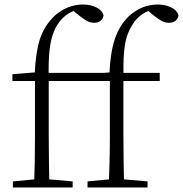

<svg xmlns="http://www.w3.org/2000/svg" viewBox="-20 -831 811 851"><path d="M37 0V-27L154 -38H176L302 -27V0ZM131 0Q133 -56 134 -113Q135 -170 135 -226V-472H35V-502L158 -512L134 -500V-504Q138 -599 156.5 -656.5Q175 -714 218 -757Q246 -784 279.5 -797.5Q313 -811 347 -811Q381 -811 406.5 -798.5Q432 -786 439 -764Q438 -750 427 -740Q416 -730 397 -730Q380 -730 364 -739Q348 -748 326 -766L299 -788V-798H338V-789Q314 -787 294 -777Q274 -767 256 -749Q233 -725 219 -691.5Q205 -658 199.5 -607.5Q194 -557 196 -482V-226Q196 -170 197 -113Q198 -56 199 0ZM166 -472V-508H477V-472ZM368 0V-27L485 -38H507L634 -27V0ZM462 0Q464 -56 465.5 -113Q467 -170 467 -226V-472H367V-502L489 -512L465 -500V-504Q469 -600 489.5 -659.5Q510 -719 550 -758Q579 -785 611.5 -798Q644 -811 678 -811Q712 -811 738 -798.5Q764 -786 771 -764Q770 -750 759 -740Q748 -730 728 -730Q711 -730 695 -739Q679 -748 658 -765L630 -789V-798H669V-789Q639 -787 612 -769Q585 -751 568 -723Q552 -699 542.5 -669.5Q533 -640 529.5 -596Q526 -552 527 -485V-226Q527 -170 528 -113Q529 -56 530 0ZM497 -472V-508H688V-472Z"/></svg>

Font: Source Han Serif JP VF
Style: Regular
Weight: 250
Designer: Ryoko NISHIZUKA 西塚涼子 (kana & ideographs); Frank Grießhammer (Latin, Greek & Cyrillic); Wenlong ZHANG 张文龙 (bopomofo); San
Foundry: Adobe
Version: Version 2.001;hotconv 1.1.0;makeotfexe 2.6.0